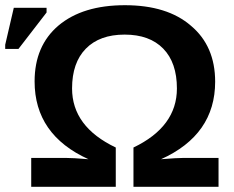

<svg xmlns="http://www.w3.org/2000/svg" viewBox="-43 -718 901 738"><path d="M437 -698Q600 -698 691 -619Q784 -541 784 -404Q784 -200 576 -106Q638 -111 663 -111H797V0H470V-151Q637 -231 637 -378Q637 -477 584.5 -531Q532 -585 436 -585Q340 -585 287 -531Q234 -477 234 -378Q234 -231 402 -151V0H77V-111H210Q237 -111 297 -106Q90 -200 90 -405Q90 -542 182 -620Q275 -698 437 -698ZM28 -530H-23V-546L10 -688H136V-670Z"/></svg>

Font: Libra Sans
Style: Bold
Weight: 700
Foundry: Context Ltd
Version: Version 1.000